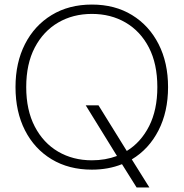

<svg xmlns="http://www.w3.org/2000/svg" viewBox="-20 -732 806 842"><path d="M383 12Q282 12 206.5 -33.5Q131 -79 89.5 -160.5Q48 -242 48 -350Q48 -457 89.5 -538.5Q131 -620 206.5 -666Q282 -712 383 -712Q484 -712 559 -666Q634 -620 675.5 -538.5Q717 -457 717 -350Q717 -242 675 -160Q633 -78 558 -33L635 90H579L515 -12Q455 12 383 12ZM383 -29Q442 -29 493 -48L356 -270H412L536 -70Q598 -108 634 -179Q670 -250 670 -350Q670 -452 633 -523.5Q596 -595 531 -633Q466 -671 383 -671Q300 -671 235 -633Q170 -595 132.5 -523.5Q95 -452 95 -350Q95 -249 132.5 -177Q170 -105 235 -67Q300 -29 383 -29Z"/></svg>

Font: DM Sans ExtraLight
Style: Regular
Weight: 200
Designer: Colophon Foundry, Jonny Pinhorn
Foundry: Colophon Foundry
Version: Version 4.004; ttfautohint (v1.8.4.7-5d5b)